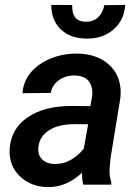

<svg xmlns="http://www.w3.org/2000/svg" viewBox="-20 -758 570 788"><path d="M321.8 0Q315.9 -19.5 316.9 -49.3Q251.5 11.7 175.8 9.8Q106.9 8.8 61.8 -34.4Q16.6 -77.6 19.5 -144Q23.4 -227.5 91.8 -275.4Q160.2 -323.2 275.4 -323.2L350.6 -322.3L357.4 -358.4Q360.4 -377.4 357.4 -394Q347.7 -446.8 287.6 -448.2Q250.5 -449.2 222.4 -429.4Q194.3 -409.7 188 -376.5L72.3 -375.5Q75.7 -424.3 106.9 -461.2Q138.2 -498 189.9 -518.6Q241.7 -539.1 299.3 -538.1Q385.7 -536.1 434.1 -486.1Q482.4 -436 474.1 -356.4L433.6 -108.9L429.7 -64.9Q428.2 -36.1 437 -8.8L436.5 0ZM202.6 -85Q239.3 -84 270.5 -101.8Q301.8 -119.6 323.7 -147.9L341.8 -248L286.6 -248.5Q221.2 -248.5 182.1 -223.9Q143.1 -199.2 137.7 -156.2Q133.8 -123.5 152.1 -104.7Q170.4 -85.9 202.6 -85ZM494.1 -737.8Q489.3 -672.9 443.8 -635.3Q398.4 -597.7 332.5 -599.6Q268.1 -600.6 229.2 -637.9Q190.4 -675.3 190.4 -737.8L276.4 -737.3Q273.9 -668.9 332.5 -668.9Q365.2 -668.9 383.8 -688Q402.3 -707 408.2 -736.8Z"/></svg>

Font: Roboto Medium
Style: Italic
Weight: 500
Italic angle: -12°
Designer: Google
Version: Version 2.134; 2016